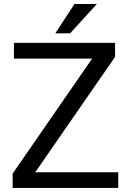

<svg xmlns="http://www.w3.org/2000/svg" viewBox="-20 -921 639 941"><path d="M152.8 -76.7H559.6V0H42V-70.3L431.6 -633.8H48.3V-710.9H543.9V-642.1ZM345.2 -901.4H454.6L323.7 -757.8H251Z"/></svg>

Font: APIMedia Roboto
Style: Regular
Weight: 400
Designer: Google
Version: Version 2.137; 2017